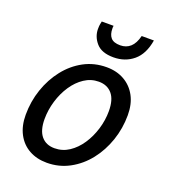

<svg xmlns="http://www.w3.org/2000/svg" viewBox="-135 -823 822 931"><g transform="rotate(20 276.5 -357.5)"><path d="M38 -174Q38 -243 59.5 -306Q81 -369 120 -418.5Q159 -468 212 -496.5Q265 -525 329 -525Q381 -525 420.5 -502.5Q460 -480 482 -439Q504 -398 504 -341Q504 -273 482.5 -210Q461 -147 422 -97.5Q383 -48 329.5 -19Q276 10 213 10Q161 10 121.5 -12Q82 -34 60 -75.5Q38 -117 38 -174ZM131 -186Q131 -128 155.5 -98.5Q180 -69 224 -69Q265 -69 299 -91.5Q333 -114 358 -151.5Q383 -189 397 -235Q411 -281 411 -328Q411 -387 386 -416.5Q361 -446 317 -446Q277 -446 243 -423.5Q209 -401 184 -363.5Q159 -326 145 -279.5Q131 -233 131 -186ZM225 -685Q225 -702 227 -710.5Q229 -719 230 -725H291Q290 -719 290 -716.5Q290 -714 290 -711Q290 -680 304.5 -663.5Q319 -647 353 -647Q384 -647 405 -666Q426 -685 436 -725H499Q487 -652 444.5 -616.5Q402 -581 342 -581Q281 -581 253 -613Q225 -645 225 -685Z"/></g></svg>

Font: Radio Canada
Style: Italic
Weight: 400
Italic angle: -12°
Designer: Charles Daoud, Etienne Aubert Bonn, Alexandre Saumier Demers, Jacques Le Bailly
Foundry: Radio-Canada
Version: Version 2.104;gftools[0.9.28.dev5+ged2979d]